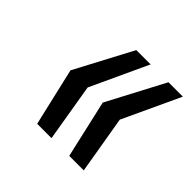

<svg xmlns="http://www.w3.org/2000/svg" viewBox="-108 -575 610 610"><g transform="rotate(45 197.0 -270.0)"><path d="M127.3 -75.4H191.7L159.1 -270.3L248.7 -463.7H184.4L82 -270.3ZM271.4 -75.4H336.6L303.6 -270.3L393.6 -463.7H328.9L226.9 -270.3Z"/></g></svg>

Font: Secuela ExtLt
Style: Italic
Weight: 200
Italic angle: -8°
Designer: Fernando Haro
Foundry: deFharo
Version: Version 1.704